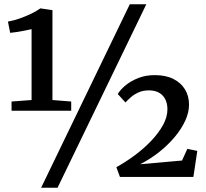

<svg xmlns="http://www.w3.org/2000/svg" viewBox="-20 -835 973 906"><path d="M129 -363V-697.5Q119 -695 98.8 -691Q78.5 -687 58 -683.8Q37.5 -680.5 28 -680L17.5 -733Q45 -738 74 -748.2Q103 -758.5 128.5 -771Q154 -783.5 170.5 -795.5L227.5 -787V-363L316 -356V-312.5H34.5V-356ZM592.5 -815H670.5L251.5 51H174ZM529 -46Q574 -71 617 -103Q660 -135 694.5 -171.5Q729 -208 749.5 -245.5Q770 -283 770 -319Q770 -360.5 747.2 -384.5Q724.5 -408.5 682.5 -408.5Q655 -408.5 634.2 -399.2Q613.5 -390 598.2 -376.8Q583 -363.5 572 -351.5L535.5 -391.5Q550 -414.5 575.2 -434.5Q600.5 -454.5 634.5 -467.5Q668.5 -480.5 710.5 -480.5Q762 -480.5 798 -462.5Q834 -444.5 853 -413Q872 -381.5 872 -341Q872 -304.5 854.2 -265.8Q836.5 -227 805 -189.2Q773.5 -151.5 731.8 -118.2Q690 -85 641.5 -60L839 -77.5L864 -132.5L911 -123L892.5 0H546Z"/></svg>

Font: Merriweather Light 18pt SemiBold
Style: Regular
Weight: 600
Version: Version 2.100